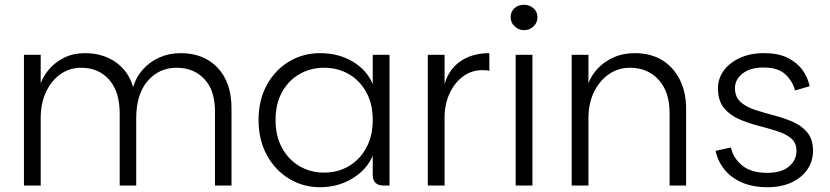

<svg xmlns="http://www.w3.org/2000/svg" viewBox="-20 -775 3468 802"><path d="M80 0V-546H150V-427Q162 -460 187.5 -488.5Q213 -517 250 -535Q287 -553 335 -553Q409 -553 463 -515.5Q517 -478 536 -411Q548 -452 576 -484Q604 -516 645 -534.5Q686 -553 734 -553Q832 -553 889.5 -491.5Q947 -430 947 -324V0H878V-309Q878 -398 833.5 -445Q789 -492 718 -492Q644 -492 596.5 -436.5Q549 -381 549 -281V0H480V-301Q480 -392 436 -442Q392 -492 319 -492Q271 -492 233 -465.5Q195 -439 172.5 -391.5Q150 -344 150 -281V0Z M1317 7Q1246 7 1187.5 -28.5Q1129 -64 1094.5 -127.5Q1060 -191 1060 -274Q1060 -357 1094.5 -420Q1129 -483 1187.5 -518Q1246 -553 1317 -553Q1394 -553 1453 -518Q1512 -483 1537 -424V-546H1607V0H1581Q1560 0 1548.5 -11.5Q1537 -23 1537 -44V-124Q1511 -65 1451 -29Q1391 7 1317 7ZM1334 -54Q1391 -54 1437 -81Q1483 -108 1510 -157.5Q1537 -207 1537 -274Q1537 -341 1510 -390Q1483 -439 1437 -465.5Q1391 -492 1334 -492Q1277 -492 1231 -465.5Q1185 -439 1158 -390Q1131 -341 1131 -274Q1131 -207 1158 -157.5Q1185 -108 1231 -81Q1277 -54 1334 -54Z M1767 0V-546H1837V0ZM1805 -283 1837 -424Q1855 -486 1904 -519.5Q1953 -553 2024 -553V-479Q2017 -481 2009.5 -481.5Q2002 -482 1995 -482Q1950 -482 1914.5 -456Q1879 -430 1858 -385Q1837 -340 1837 -283Z M2134 0V-546H2204V0ZM2169 -649Q2147 -649 2130 -664.5Q2113 -680 2113 -703Q2113 -726 2128.5 -740.5Q2144 -755 2169 -755Q2192 -755 2208.5 -740.5Q2225 -726 2225 -703Q2225 -680 2208.5 -664.5Q2192 -649 2169 -649Z M2368 0V-546H2438V-427Q2450 -460 2476.5 -488.5Q2503 -517 2542.5 -535Q2582 -553 2632 -553Q2699 -553 2747 -523Q2795 -493 2820.5 -440.5Q2846 -388 2846 -321V0H2777V-301Q2777 -392 2731 -442Q2685 -492 2611 -492Q2563 -492 2524 -465.5Q2485 -439 2461.5 -391.5Q2438 -344 2438 -281V0Z M3186 7Q3124 7 3078.5 -13Q3033 -33 3005.5 -67.5Q2978 -102 2969 -145L3033 -159Q3043 -114 3080.5 -83.5Q3118 -53 3185 -53Q3244 -53 3275.5 -79.5Q3307 -106 3307 -145Q3307 -179 3283.5 -198Q3260 -217 3222.5 -228.5Q3185 -240 3143 -251Q3101 -262 3063.5 -279Q3026 -296 3002.5 -326Q2979 -356 2979 -406Q2979 -447 3003 -480Q3027 -513 3070.5 -533Q3114 -553 3171 -553Q3230 -553 3269 -534Q3308 -515 3331 -484Q3354 -453 3362 -415L3301 -397Q3292 -434 3261.5 -463.5Q3231 -493 3169 -493Q3114 -493 3082 -468Q3050 -443 3050 -407Q3050 -370 3073.5 -349Q3097 -328 3134 -316Q3171 -304 3213 -293Q3255 -282 3292 -266Q3329 -250 3352.5 -221.5Q3376 -193 3376 -145Q3376 -101 3352 -66.5Q3328 -32 3285.5 -12.5Q3243 7 3186 7Z"/></svg>

Font: Parkinsans Light Light
Style: Regular
Weight: 300
Version: Version 1.000